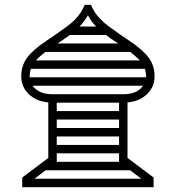

<svg xmlns="http://www.w3.org/2000/svg" viewBox="-20 -775 728 795"><path d="M357 -755Q364 -737 373.5 -723Q383 -709 396.5 -695Q410 -681 430 -666Q450 -651 479 -631L516 -606Q574 -567 597 -534.5Q620 -502 620 -459Q620 -415 588.5 -385Q557 -355 508 -351V-121L616 -40V0H72V-40L180 -121V-351Q131 -355 99.5 -385Q68 -415 68 -459Q68 -502 91 -534.5Q114 -567 172 -606L209 -631Q238 -651 258 -666Q278 -681 291.5 -695Q305 -709 314 -723Q323 -737 331 -755ZM103 -459V-455H585V-459Q585 -473 580 -490H108Q103 -477 103 -459ZM194 -385H494Q520 -385 540.5 -394Q561 -403 572 -420H115Q127 -403 147.5 -394Q168 -385 194 -385ZM123 -35H565L519 -70H169ZM129 -525H559Q551 -533 541.5 -541.5Q532 -550 520 -560H168Q155 -550 145.5 -541.5Q136 -533 129 -525ZM215 -245H473V-280H215ZM215 -315H473V-350H215ZM215 -105H473V-140H215ZM215 -175H473V-210H215ZM229 -602 218 -595H469L459 -602Q435 -617 419 -630H269ZM309 -665H378Q367 -676 359 -687.5Q351 -699 344 -712Q330 -686 309 -665Z"/></svg>

Font: IBM Plex Sans Arabic Medm
Style: Regular
Weight: 500
Designer: Mike Abbink, Paul van der Laan, Pieter van Rosmalen, Wael Morcos, Khajak Apelian
Foundry: Bold Monday
Version: Version 1.005